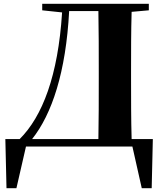

<svg xmlns="http://www.w3.org/2000/svg" viewBox="-20 -767 848 1005"><path d="M148 -39C252 -170 325 -389 342 -709H495C497 -605 497 -500 497 -393V-359C497 -246 497 -141 495 -39ZM669 -39C666 -143 666 -249 666 -358V-393C666 -499 666 -603 669 -705L759 -713V-747H201V-713L305 -702C284 -370 202 -158 83 -39H8L14 218H66L116 0H673L722 218H774L780 -39Z"/></svg>

Font: Noto Serif KR Black
Style: Regular
Weight: 900
Version: Version 1.001;PS 1.001;hotconv 16.6.54;makeotf.lib2.5.65590